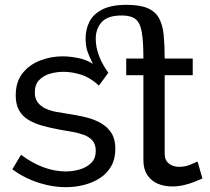

<svg xmlns="http://www.w3.org/2000/svg" viewBox="-20 -764 868 794"><path d="M817 -26Q806 -21 786.5 -13Q767 -5 742.5 1Q718 7 692 7Q659 7 632 -4.5Q605 -16 589 -40.5Q573 -65 573 -102V-453H502V-522H573Q573 -592 566.5 -630.5Q560 -669 541 -684.5Q522 -700 484 -700Q425 -700 400.5 -672.5Q376 -645 376 -604Q376 -579 382.5 -555Q389 -531 398.5 -512Q408 -493 416.5 -480Q425 -467 428 -463L389 -410Q354 -443 316 -455Q278 -467 243 -467Q213 -467 186 -459Q159 -451 141.5 -432.5Q124 -414 124 -382Q124 -356 136.5 -340Q149 -324 168.5 -315Q188 -306 211.5 -301.5Q235 -297 257 -294Q297 -288 333 -279.5Q369 -271 397 -255Q425 -239 441 -213.5Q457 -188 457 -149Q457 -107 440 -77Q423 -47 394 -28Q365 -9 328.5 0.5Q292 10 253 10Q211 10 169.5 0Q128 -10 92.5 -27Q57 -44 31 -64L67 -124Q112 -90 159 -72.5Q206 -55 252 -55Q282 -55 310.5 -63.5Q339 -72 357.5 -90.5Q376 -109 376 -140Q376 -167 362.5 -182.5Q349 -198 327.5 -206Q306 -214 281 -218.5Q256 -223 232 -227Q192 -234 157.5 -243.5Q123 -253 98 -268Q73 -283 59 -307.5Q45 -332 45 -369Q45 -426 73.5 -461.5Q102 -497 146.5 -514Q191 -531 238 -531Q269 -531 303.5 -524Q338 -517 364 -500Q351 -526 342.5 -549Q334 -572 334 -605Q334 -643 350 -674.5Q366 -706 403.5 -725Q441 -744 503 -744Q559 -744 591 -730Q623 -716 638 -688Q653 -660 657 -618.5Q661 -577 661 -522H777V-453H661V-129Q661 -101 678.5 -87.5Q696 -74 721 -74Q745 -74 767 -83Q789 -92 797 -96Z"/></svg>

Font: YasnoRaleway Medium
Style: Regular
Weight: 500
Designer: Matt McInerney, Pablo Impallari, Rodrigo Fuenzalida
Foundry: Matt McInerney, Pablo Impallari, Rodrigo Fuenzalida
Version: Version 4.026